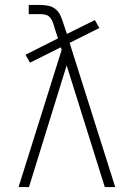

<svg xmlns="http://www.w3.org/2000/svg" viewBox="-20 -755 540 775"><path d="M55 0 229 -554 225 -564 101 -502 83 -534 214 -600 199 -646V-648Q196 -658 192 -668Q188 -678 181 -685.5Q174 -693 163.5 -695.5Q153 -698 143 -698H96V-735H143Q160 -735 176.5 -731.5Q193 -728 206 -716.5Q219 -705 225.5 -689Q232 -673 237 -657L250 -618L363 -674L381 -642L261 -582L445 0H403L249 -491L97 0Z"/></svg>

Font: Iosevka SS18 Extralight
Style: Regular
Weight: 200
Monospace: yes
Designer: Belleve Invis
Foundry: Belleve Invis
Version: Version 25.1.1; ttfautohint (v1.8.4)